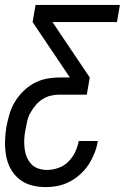

<svg xmlns="http://www.w3.org/2000/svg" viewBox="-23 -540 543 783"><path d="M163 223Q133 223 105 215.5Q77 208 55.5 190.5Q34 173 20.5 148.5Q7 124 2 95.5Q-3 67 -2.5 37.5Q-2 8 3 -22Q8 -48 15.5 -74Q23 -100 37 -123.5Q51 -147 71.5 -167.5Q92 -188 116.5 -201Q141 -214 167.5 -219Q194 -224 220 -224H262L110 -450L122 -520H466L454 -450H191L343 -224L331 -154H219Q202 -154 184.5 -150Q167 -146 151 -136Q135 -126 122.5 -111Q110 -96 101 -80Q92 -64 88 -46.5Q84 -29 81 -11Q77 8 76 26.5Q75 45 77 63.5Q79 82 85.5 98.5Q92 115 103.5 128Q115 141 132.5 147Q150 153 169 153Q191 153 214.5 145Q238 137 255.5 119.5Q273 102 283.5 80Q294 58 298 35H376Q372 60 362.5 84Q353 108 339 130Q325 152 304.5 170.5Q284 189 261 201Q238 213 213 218Q188 223 163 223Z"/></svg>

Font: Iosevka Oblique
Style: Regular
Weight: 400
Italic angle: -9°
Monospace: yes
Designer: Belleve Invis
Foundry: Belleve Invis
Version: Version 32.5.0; ttfautohint (v1.8.4)